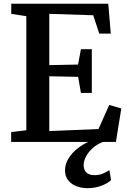

<svg xmlns="http://www.w3.org/2000/svg" viewBox="-20 -763 681 1032"><path d="M121.5 -63V-676L40.5 -688.5V-743H562L575.5 -582.5H513.5L481 -681L245 -688.5V-413L399.5 -416L415 -498.5H473.5V-263.5H415L400 -350L245 -353V-58.5L509.5 -69.5L567 -199L632 -180L603 0H40V-53ZM450 248.5Q419.5 248.5 391.8 238.2Q364 228 346.8 206.5Q329.5 185 329.5 152.5Q329.5 121 346.5 91.8Q363.5 62.5 392.5 38.5Q421.5 14.5 456 -1L488.5 -5L535 -1Q499.5 13 476.2 34.8Q453 56.5 441.2 80.2Q429.5 104 429.5 124.5Q429.5 149.5 444.2 164Q459 178.5 488.5 178.5Q512.5 178.5 531.5 170.5Q550.5 162.5 568 151.5L577 205Q560 222 525.2 235.2Q490.5 248.5 450 248.5Z"/></svg>

Font: Merriweather 20pt SemiBold
Style: Regular
Weight: 600
Version: Version 2.100